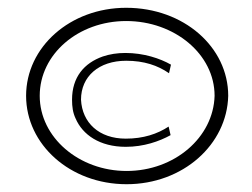

<svg xmlns="http://www.w3.org/2000/svg" viewBox="-20 -482 646 493"><path d="M47 -236C47 -111 160 -9 305 -9C450 -9 563 -111 566 -236C566 -361 452 -462 304 -462C160 -462 47 -361 47 -236ZM82 -236C82 -343 181 -428 304 -428C428 -428 531 -343 531 -236C528 -129 428 -43 305 -43C183 -43 82 -129 82 -236ZM165 -226C165 -208 167 -193 174 -178C192 -136 236 -105 303 -105C349 -105 389 -119 418 -135L413 -157C384 -138 348 -126 303 -126C234 -126 191 -167 188 -226C188 -286 234 -326 304 -326C350 -326 385 -314 414 -294L419 -316C391 -332 349 -346 302 -346C281 -346 262 -343 244 -337C196 -320 165 -284 165 -226Z"/></svg>

Font: Charger Sport
Style: ExLitExt
Weight: 200
Designer: Jasper
Foundry: Cannot Into Space Fonts
Version: Version 1.1